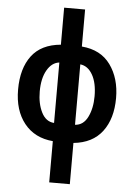

<svg xmlns="http://www.w3.org/2000/svg" viewBox="-64 -807 763 1095"><g transform="rotate(5 317.5 -260.0)"><path d="M258 -760V-548Q146 -538 91.5 -465.5Q37 -393 37 -272Q37 -153 96 -79Q155 -5 260 4V240H378V4Q487 -7 542.5 -80.5Q598 -154 598 -272Q598 -385 542.5 -462Q487 -539 378 -548V-760ZM475 -272Q475 -203 450.5 -153Q426 -103 378 -100V-446Q422 -441 448.5 -394.5Q475 -348 475 -272ZM258 -100Q211 -103 186 -152.5Q161 -202 161 -272Q161 -347 188 -394Q215 -441 258 -446Z"/></g></svg>

Font: Noto Sans UI Condensed
Style: Bold
Weight: 700
Width: 3
Designer: Monotype Design Team
Foundry: Monotype Imaging Inc.
Version: 1.001